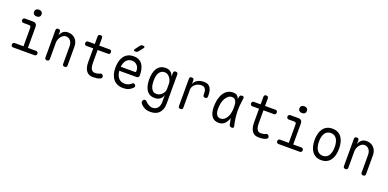

<svg xmlns="http://www.w3.org/2000/svg" viewBox="-1 -1909 6601 3264"><g transform="rotate(20 3300.0 -276.5)"><path d="M511 -79Q529 -79 539.5 -68Q550 -57 550 -39.5Q550 -22 539.5 -11Q529 0 512 0H126Q108 0 98 -11Q88 -22 88 -39.5Q88 -57 98 -68Q108 -79 126 -79H284V-413Q284 -432 275 -441.5Q266 -451 247 -451H148Q130 -451 119.5 -462Q109 -473 109 -490.5Q109 -508 119.5 -519Q130 -530 148 -530H289Q327 -530 345.5 -511.5Q364 -493 364 -455V-79ZM320 -631Q289 -631 270.5 -647Q252 -663 252 -691Q252 -720 270.5 -737Q289 -754 320 -754Q351 -754 369.5 -737Q388 -720 388 -691Q388 -664 369.5 -647.5Q351 -631 320 -631Z M780 -326V-30Q780 -9 770 0.5Q760 10 740 10Q720 10 710 0.5Q700 -9 700 -30V-520Q700 -541 710 -550.5Q720 -560 740 -560Q760 -560 770 -550.5Q780 -541 780 -520V-454Q795 -504 830 -532Q865 -560 920 -560Q960 -560 993 -546Q1026 -532 1050 -507Q1074 -482 1087 -447Q1100 -412 1100 -369V-30Q1100 -9 1090 0.5Q1080 10 1060 10Q1040 10 1030 0.5Q1020 -9 1020 -30V-347Q1020 -374 1013 -399Q1006 -424 991.5 -443Q977 -462 956 -473.5Q935 -485 907 -485Q880 -485 856.5 -469.5Q833 -454 816 -430.5Q799 -407 789.5 -379Q780 -351 780 -326Z M1680 -530Q1697 -530 1706.5 -519Q1716 -508 1716 -490.5Q1716 -473 1706.5 -462Q1697 -451 1680 -451H1490V-218Q1490 -142 1512 -105.5Q1534 -69 1577 -69Q1601 -69 1621.5 -72.5Q1642 -76 1665 -87Q1683 -97 1696.5 -92Q1710 -87 1720 -71Q1730 -53 1726 -38Q1722 -23 1705 -15Q1675 1 1641.5 5.5Q1608 10 1565 10Q1531 10 1502.5 -2Q1474 -14 1453.5 -40Q1433 -66 1421.5 -105.5Q1410 -145 1410 -200V-451H1287Q1270 -451 1260.5 -462Q1251 -473 1251 -490.5Q1251 -508 1260.5 -519Q1270 -530 1287 -530H1410V-665Q1410 -686 1420 -695.5Q1430 -705 1450 -705Q1470 -705 1480 -695.5Q1490 -686 1490 -665V-530Z M2260 -127Q2277 -127 2288.5 -114.5Q2300 -102 2300 -86Q2300 -78 2296 -71Q2292 -64 2282 -54Q2265 -37 2247 -25.5Q2229 -14 2208.5 -5.5Q2188 3 2165 6.5Q2142 10 2114 10Q2056 10 2011.5 -10Q1967 -30 1937 -66.5Q1907 -103 1891.5 -154.5Q1876 -206 1876 -270Q1876 -327 1888 -379.5Q1900 -432 1927 -472Q1954 -512 1997 -536Q2040 -560 2104 -560Q2163 -560 2203 -539Q2243 -518 2267 -481Q2291 -444 2301.5 -394.5Q2312 -345 2312 -287Q2312 -271 2300.5 -258Q2289 -245 2270 -245H1957Q1960 -202 1973 -168.5Q1986 -135 2006 -113.5Q2026 -92 2053.5 -80.5Q2081 -69 2115 -69Q2160 -69 2188 -83Q2216 -97 2235 -115Q2242 -121 2247 -124Q2252 -127 2260 -127ZM1957 -317H2219Q2224 -317 2228 -322Q2232 -327 2232 -347Q2232 -370 2224 -394Q2216 -418 2200 -437Q2184 -456 2160 -468.5Q2136 -481 2104 -481Q2069 -481 2043 -468Q2017 -455 1999 -432.5Q1981 -410 1970.5 -380.5Q1960 -351 1957 -317ZM2105 -645Q2077 -645 2072 -655.5Q2067 -666 2084 -688L2139 -762Q2148 -773 2159.5 -779Q2171 -785 2186 -785Q2214 -785 2220 -774Q2226 -763 2208 -739L2149 -666Q2141 -656 2130 -650.5Q2119 -645 2105 -645Z M2825 -122Q2818 -96 2805 -76.5Q2792 -57 2773.5 -43Q2755 -29 2731 -22Q2707 -15 2677 -15Q2618 -15 2580.5 -39.5Q2543 -64 2522 -102.5Q2501 -141 2492.5 -188.5Q2484 -236 2484 -282Q2484 -329 2492.5 -377.5Q2501 -426 2523 -467Q2545 -508 2584 -534Q2623 -560 2685 -560Q2740 -560 2775 -532Q2810 -504 2825 -454V-520Q2825 -541 2835 -550.5Q2845 -560 2865 -560Q2885 -560 2895 -550.5Q2905 -541 2905 -520V0Q2905 64 2888 108Q2871 152 2842 180Q2813 208 2774.5 220Q2736 232 2693 232Q2624 232 2581.5 209Q2539 186 2512 154Q2504 144 2500.5 136Q2497 128 2497 118Q2497 111 2500 102Q2503 93 2508 86Q2513 79 2521 74.5Q2529 70 2538 70Q2548 70 2555 73.5Q2562 77 2570 86Q2579 97 2593 109Q2607 121 2624 131Q2641 141 2661 147Q2681 153 2702 153Q2723 153 2745 145.5Q2767 138 2785 120.5Q2803 103 2814 73.5Q2825 44 2825 0ZM2684 -90Q2712 -90 2738 -102.5Q2764 -115 2783 -134.5Q2802 -154 2813.5 -178.5Q2825 -203 2825 -228V-326Q2825 -351 2815.5 -379Q2806 -407 2789 -430.5Q2772 -454 2748.5 -469.5Q2725 -485 2698 -485Q2654 -485 2627.5 -466Q2601 -447 2586.5 -418Q2572 -389 2567.5 -354Q2563 -319 2563 -286Q2563 -253 2567.5 -218.5Q2572 -184 2585.5 -155.5Q2599 -127 2622.5 -108.5Q2646 -90 2684 -90Z M3155 10Q3135 10 3125 0.5Q3115 -9 3115 -30V-520Q3115 -541 3125 -550.5Q3135 -560 3155 -560Q3175 -560 3185 -550.5Q3195 -541 3195 -520V-454Q3212 -504 3259.5 -532Q3307 -560 3380 -560Q3424 -560 3452 -544Q3480 -528 3496 -501Q3512 -474 3518 -438.5Q3524 -403 3524 -363V-351Q3524 -331 3514.5 -321.5Q3505 -312 3484 -312Q3464 -312 3454.5 -321.5Q3445 -331 3445 -351V-363Q3445 -387 3442 -410.5Q3439 -434 3429 -452Q3419 -470 3401.5 -480.5Q3384 -491 3353 -491Q3326 -491 3298 -481.5Q3270 -472 3247 -454Q3224 -436 3209.5 -410Q3195 -384 3195 -353V-30Q3195 -9 3185 0.5Q3175 10 3155 10Z M3844 10Q3806 10 3775 -3Q3744 -16 3722 -44Q3700 -72 3687.5 -115Q3675 -158 3675 -219Q3675 -288 3689 -350.5Q3703 -413 3731.5 -459.5Q3760 -506 3803.5 -533Q3847 -560 3905 -560Q3953 -560 3980 -536Q4002 -515 4015 -484Q4017 -502 4020 -521Q4024 -543 4035 -551.5Q4046 -560 4065 -560Q4086 -560 4094.5 -550.5Q4103 -541 4099 -521Q4090 -459 4084.5 -400Q4079 -341 4080 -282Q4081 -223 4089.5 -160.5Q4098 -98 4114 -29Q4118 -9 4111 0.5Q4104 10 4083.5 10Q4063 10 4051 0.5Q4039 -9 4034 -29Q4021 -84 4013 -136Q4006 -114 3996 -94Q3974 -49 3937 -19.5Q3900 10 3844 10ZM3850 -69Q3883 -69 3910.5 -88Q3938 -107 3958 -139Q3978 -171 3989 -214.5Q4000 -258 4001 -306Q4001 -333 4000 -363.5Q3999 -394 3990.5 -420Q3982 -446 3964 -463.5Q3946 -481 3911 -481Q3876 -481 3847.5 -459.5Q3819 -438 3798 -402Q3777 -366 3766 -317Q3755 -268 3755 -212Q3755 -145 3778.5 -107Q3802 -69 3850 -69Z M4680 -530Q4697 -530 4706.5 -519Q4716 -508 4716 -490.5Q4716 -473 4706.5 -462Q4697 -451 4680 -451H4490V-218Q4490 -142 4512 -105.5Q4534 -69 4577 -69Q4601 -69 4621.5 -72.5Q4642 -76 4665 -87Q4683 -97 4696.5 -92Q4710 -87 4720 -71Q4730 -53 4726 -38Q4722 -23 4705 -15Q4675 1 4641.5 5.5Q4608 10 4565 10Q4531 10 4502.5 -2Q4474 -14 4453.5 -40Q4433 -66 4421.5 -105.5Q4410 -145 4410 -200V-451H4287Q4270 -451 4260.5 -462Q4251 -473 4251 -490.5Q4251 -508 4260.5 -519Q4270 -530 4287 -530H4410V-665Q4410 -686 4420 -695.5Q4430 -705 4450 -705Q4470 -705 4480 -695.5Q4490 -686 4490 -665V-530Z M5311 -79Q5329 -79 5339.5 -68Q5350 -57 5350 -39.5Q5350 -22 5339.5 -11Q5329 0 5312 0H4926Q4908 0 4898 -11Q4888 -22 4888 -39.5Q4888 -57 4898 -68Q4908 -79 4926 -79H5084V-413Q5084 -432 5075 -441.5Q5066 -451 5047 -451H4948Q4930 -451 4919.5 -462Q4909 -473 4909 -490.5Q4909 -508 4919.5 -519Q4930 -530 4948 -530H5089Q5127 -530 5145.5 -511.5Q5164 -493 5164 -455V-79ZM5120 -631Q5089 -631 5070.5 -647Q5052 -663 5052 -691Q5052 -720 5070.5 -737Q5089 -754 5120 -754Q5151 -754 5169.5 -737Q5188 -720 5188 -691Q5188 -664 5169.5 -647.5Q5151 -631 5120 -631Z M5700 10Q5644 10 5603 -11Q5562 -32 5534 -70Q5506 -108 5492.5 -160.5Q5479 -213 5479 -276Q5479 -339 5492.5 -391Q5506 -443 5533.5 -480.5Q5561 -518 5602.5 -539Q5644 -560 5701 -560Q5757 -560 5799 -539Q5841 -518 5868 -480.5Q5895 -443 5908 -391Q5921 -339 5921 -277Q5921 -213 5907.5 -160.5Q5894 -108 5866.5 -70Q5839 -32 5797.5 -11Q5756 10 5700 10ZM5700 -69Q5736 -69 5762.5 -84Q5789 -99 5806.5 -126Q5824 -153 5833 -191.5Q5842 -230 5842 -277Q5842 -322 5833.5 -359.5Q5825 -397 5807.5 -424Q5790 -451 5763.5 -466Q5737 -481 5701 -481Q5664 -481 5637 -466Q5610 -451 5592.5 -424Q5575 -397 5566.5 -359Q5558 -321 5558 -275Q5558 -229 5567 -191Q5576 -153 5593.5 -126Q5611 -99 5637.5 -84Q5664 -69 5700 -69Z M6180 -326V-30Q6180 -9 6170 0.5Q6160 10 6140 10Q6120 10 6110 0.5Q6100 -9 6100 -30V-520Q6100 -541 6110 -550.5Q6120 -560 6140 -560Q6160 -560 6170 -550.5Q6180 -541 6180 -520V-454Q6195 -504 6230 -532Q6265 -560 6320 -560Q6360 -560 6393 -546Q6426 -532 6450 -507Q6474 -482 6487 -447Q6500 -412 6500 -369V-30Q6500 -9 6490 0.5Q6480 10 6460 10Q6440 10 6430 0.5Q6420 -9 6420 -30V-347Q6420 -374 6413 -399Q6406 -424 6391.5 -443Q6377 -462 6356 -473.5Q6335 -485 6307 -485Q6280 -485 6256.5 -469.5Q6233 -454 6216 -430.5Q6199 -407 6189.5 -379Q6180 -351 6180 -326Z"/></g></svg>

Font: Maple Mono NL Light
Style: Regular
Weight: 300
Monospace: yes
Designer: subframe7536
Version: Version 7.000